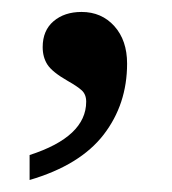

<svg xmlns="http://www.w3.org/2000/svg" viewBox="-20 -149 290 323"><path d="M29.8 111.8Q125 81.1 125 22Q125 9.8 117.4 2.9Q109.9 -3.9 94.2 -12.7Q67.9 -27.8 59.8 -40.3Q51.8 -52.7 51.8 -69.8Q51.8 -97.7 70.1 -113.3Q88.4 -128.9 117.2 -128.9Q150.9 -128.9 172.4 -105Q193.8 -81.1 193.8 -42Q193.8 26.4 154.3 77.6Q114.7 128.9 29.8 153.8Z"/></svg>

Font: Noto Serif Gujarati
Style: Regular
Weight: 400
Designer: Indian Type Foundry
Foundry: Monotype Imaging Inc.
Version: Version 1.02